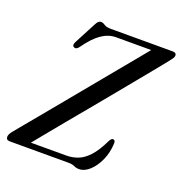

<svg xmlns="http://www.w3.org/2000/svg" viewBox="-136 -831 911 958"><g transform="rotate(20 320.0 -352.0)"><path d="M327.5 0H15.5Q-5 0 -5 -17.5Q-5 -25.5 -0.5 -33.5Q4 -41.5 11 -50Q21 -62.5 49.5 -96.8Q78 -131 118.5 -180Q159 -229 206 -286Q253 -343 301.2 -401.5Q349.5 -460 393.2 -513Q437 -566 470.8 -607Q504.5 -648 522 -669.5H335.5Q295.5 -669.5 258.8 -644.2Q222 -619 183 -564Q169 -543.5 155 -551Q142.5 -557.5 153.5 -578.5L213 -692Q224.5 -716 239 -716Q249.5 -716 261.2 -708Q273 -700 296 -700H624Q645 -700 645 -685Q645 -678 640 -670.2Q635 -662.5 627 -652.5Q614.5 -636.5 584.8 -600Q555 -563.5 514 -513.5Q473 -463.5 426.2 -406.5Q379.5 -349.5 331.8 -292Q284 -234.5 241.2 -182.8Q198.5 -131 165.8 -91Q133 -51 116 -30H303.5Q335.5 -30 364.8 -41Q394 -52 421.8 -81.8Q449.5 -111.5 477 -168Q486 -187 495.5 -186.5Q508 -186.5 507.5 -168Q505.5 -119.5 487.2 -78.5Q469 -37.5 441.8 -12.8Q414.5 12 386 12Q371.5 12 359 6Q346.5 0 327.5 0Z"/></g></svg>

Font: Fraunces 144pt Soft
Style: Italic
Weight: 400
Italic angle: -16°
Version: Version 1.000;[b76b70a41]